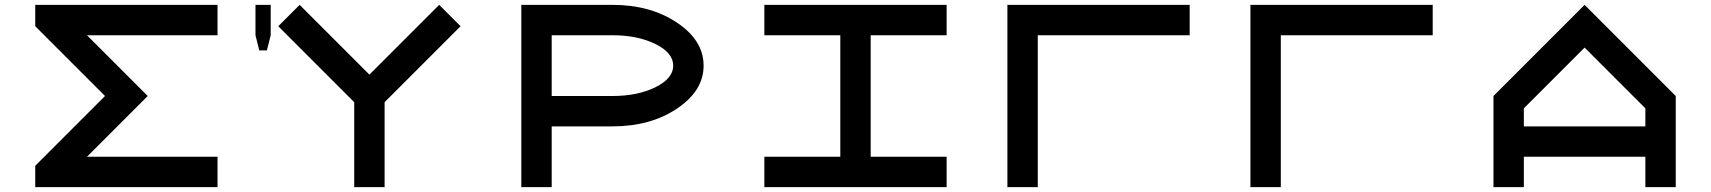

<svg xmlns="http://www.w3.org/2000/svg" viewBox="-20 -770 7040 790"><path d="M875 -750V-625H337.9L587.9 -375L337.9 -125H875V0H125V-87.9L412.1 -375L125 -662.1V-750Z M1437.5 -349.6 1125 -662.1 1212.9 -750 1500 -462.9 1787.1 -750 1875 -662.1 1562.5 -349.6V0H1437.5ZM1031.2 -750H1093.8V-625L1078.1 -562.5H1046.9L1031.2 -625Z M2125 -750H2500Q2656.2 -750 2765.6 -676.8Q2875 -603.5 2875 -500Q2875 -396.5 2765.6 -323.2Q2656.2 -250 2500 -250H2250V0H2125ZM2250 -625V-375H2500Q2603.5 -375 2676.8 -411.1Q2750 -447.3 2750 -500Q2750 -552.7 2676.8 -588.9Q2603.5 -625 2500 -625Z M3125 0V-125H3437.5V-625H3125V-750H3875V-625H3562.5V-125H3875V0Z M4250 -625V0H4125V-750H4875V-625Z M5250 -625V0H5125V-750H5875V-625Z M6875 0H6750V-125H6250V0H6125V-375L6500 -750L6875 -375ZM6750 -250V-324.2L6500 -574.2L6250 -324.2V-250Z"/></svg>

Font: Xanmono
Style: Regular
Weight: 400
Designer: GGBotNet
Foundry: GGBotNet
Version: 1.00